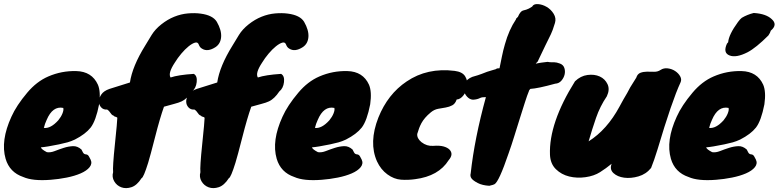

<svg xmlns="http://www.w3.org/2000/svg" viewBox="-25 -845 3889 959"><path d="M349 -148Q330 -139 312 -134Q294 -129 270 -124Q207 -111 179 -109Q182 -99 209 -85Q227 -82 248.5 -90.5Q270 -99 293.5 -106.5Q317 -114 339.5 -115Q362 -116 382 -98Q390 -80 395 -77Q400 -74 404 -74Q408 -74 413 -71Q418 -68 427.5 -48Q437 -28 422.5 -10Q408 8 378 21Q348 34 308 42Q268 50 228 53Q138 60 91 39Q23 16 3 -52Q-23 -142 32 -262Q57 -318 111 -382Q158 -438 216 -463Q283 -492 356 -490Q434 -488 464 -422Q479 -387 470 -324Q454 -242 428 -208Q402 -175 349 -148ZM291 -306Q238 -317 208 -246Q199 -227 194 -206Q228 -202 266 -244Q280 -261 287 -278.5Q294 -296 291 -306Z M827 -458Q865 -471 943 -476Q961 -466 957.5 -435Q954 -404 934 -388Q910 -352 883 -339Q868 -332 846.5 -326.5Q825 -321 794 -312Q774 -256 749.5 -160Q725 -64 715 -32Q692 42 682 45Q659 81 631.5 90Q604 99 581 90.5Q558 82 545.5 60.5Q533 39 540 15Q537 -10 549 -125Q561 -240 561 -257Q557 -261 551 -262Q545 -263 543 -267Q534 -270 529 -278Q520 -292 510 -298Q492 -296 480.5 -308.5Q469 -321 469 -338Q469 -355 481 -373Q493 -391 522 -401L624 -433Q636 -514 700 -617Q715 -642 732.5 -670.5Q750 -699 781 -723.5Q812 -748 845.5 -761.5Q879 -775 913.5 -778Q948 -781 977 -777Q1038 -769 1058 -736Q1082 -694 1079.5 -660.5Q1077 -627 1052 -610Q1012 -584 984 -602Q973 -608 968 -622Q963 -636 949 -632Q935 -628 917 -613.5Q899 -599 880.5 -577Q862 -555 848 -532Q813 -479 827 -458Z M1263 -458Q1301 -471 1379 -476Q1397 -466 1393.5 -435Q1390 -404 1370 -388Q1346 -352 1319 -339Q1304 -332 1282.5 -326.5Q1261 -321 1230 -312Q1210 -256 1185.5 -160Q1161 -64 1151 -32Q1128 42 1118 45Q1095 81 1067.5 90Q1040 99 1017 90.5Q994 82 981.5 60.5Q969 39 976 15Q973 -10 985 -125Q997 -240 997 -257Q993 -261 987 -262Q981 -263 979 -267Q970 -270 965 -278Q956 -292 946 -298Q928 -296 916.5 -308.5Q905 -321 905 -338Q905 -355 917 -373Q929 -391 958 -401L1060 -433Q1072 -514 1136 -617Q1151 -642 1168.5 -670.5Q1186 -699 1217 -723.5Q1248 -748 1281.5 -761.5Q1315 -775 1349.5 -778Q1384 -781 1413 -777Q1474 -769 1494 -736Q1518 -694 1515.5 -660.5Q1513 -627 1488 -610Q1448 -584 1420 -602Q1409 -608 1404 -622Q1399 -636 1385 -632Q1371 -628 1353 -613.5Q1335 -599 1316.5 -577Q1298 -555 1284 -532Q1249 -479 1263 -458Z M1703 -148Q1684 -139 1666 -134Q1648 -129 1624 -124Q1561 -111 1533 -109Q1536 -99 1563 -85Q1581 -82 1602.5 -90.5Q1624 -99 1647.5 -106.5Q1671 -114 1693.5 -115Q1716 -116 1736 -98Q1744 -80 1749 -77Q1754 -74 1758 -74Q1762 -74 1767 -71Q1772 -68 1781.5 -48Q1791 -28 1776.5 -10Q1762 8 1732 21Q1702 34 1662 42Q1622 50 1582 53Q1492 60 1445 39Q1377 16 1357 -52Q1331 -142 1386 -262Q1411 -318 1465 -382Q1512 -438 1570 -463Q1637 -492 1710 -490Q1788 -488 1818 -422Q1833 -387 1824 -324Q1808 -242 1782 -208Q1756 -175 1703 -148ZM1645 -306Q1592 -317 1562 -246Q1553 -227 1548 -206Q1582 -202 1620 -244Q1634 -261 1641 -278.5Q1648 -296 1645 -306Z M2246 -491Q2285 -486 2298.5 -463.5Q2312 -441 2309 -415.5Q2306 -390 2290.5 -369.5Q2275 -349 2256 -348Q2249 -327 2234 -319Q2219 -311 2201 -308Q2183 -305 2163.5 -301.5Q2144 -298 2127 -284Q2110 -270 2098.5 -256.5Q2087 -243 2080 -230Q2068 -208 2059 -176Q2057 -154 2080 -135Q2107 -114 2139 -116.5Q2171 -119 2190.5 -113.5Q2210 -108 2220 -98Q2242 -75 2216 -45Q2166 35 2048 50Q2013 55 1978 52.5Q1943 50 1910 26Q1877 2 1858 -39Q1816 -133 1865 -258Q1912 -375 2006 -438Q2109 -508 2246 -491Z M2552 -748 2553 -752 2562 -761Q2573 -787 2586 -792Q2593 -794 2604 -797Q2615 -800 2633 -812Q2640 -826 2662 -824.5Q2684 -823 2705.5 -810.5Q2727 -798 2740.5 -776Q2754 -754 2747 -730.5Q2740 -707 2735.5 -695.5Q2731 -684 2726.5 -674Q2722 -664 2715.5 -651.5Q2709 -639 2699 -618L2666 -549Q2661 -536 2657.5 -534Q2654 -532 2651 -527Q2660 -529 2666 -530Q2672 -531 2678 -532Q2692 -534 2710 -536Q2721 -534 2729 -534H2743Q2755 -534 2772 -527.5Q2789 -521 2794 -505Q2799 -489 2795 -472.5Q2791 -456 2779 -442Q2767 -428 2748 -427Q2661 -403 2624 -401L2618 -394V-393Q2608 -369 2596.5 -332.5Q2585 -296 2571.5 -253.5Q2558 -211 2544 -165.5Q2530 -120 2515 -78Q2467 63 2445 75Q2437 79 2428.5 80.5Q2420 82 2419 83Q2384 81 2361 69Q2338 57 2330 46Q2322 35 2326 21Q2345 -153 2402 -360Q2382 -360 2374 -356Q2359 -348 2338 -347H2337Q2321 -348 2308 -362Q2295 -376 2292 -394Q2289 -412 2298 -431Q2307 -450 2334 -461Q2366 -470 2381 -476Q2410 -488 2429.5 -493Q2449 -498 2451.5 -499.5Q2454 -501 2455 -502Q2458 -504 2470 -504Q2476 -533 2482 -563Q2488 -593 2497 -624Q2517 -696 2552 -748Z M2847 -439Q2875 -466 2909.5 -470.5Q2944 -475 2970.5 -463Q2997 -451 3009.5 -424.5Q3022 -398 3006 -364Q2972 -314 2952 -256Q2932 -198 2915 -139Q3007 -197 3069 -312Q3087 -346 3108 -381L3123 -409L3153 -457Q3159 -476 3174 -481.5Q3189 -487 3206.5 -487Q3224 -487 3242 -486.5Q3260 -486 3275 -496Q3290 -506 3310.5 -503.5Q3331 -501 3347.5 -490Q3364 -479 3372.5 -463.5Q3381 -448 3374 -433Q3332 -343 3259 -98Q3242 -43 3227 -6Q3202 25 3164 36Q3126 47 3092.5 42.5Q3059 38 3039 19.5Q3019 1 3030 -27Q3002 -4 2972 15Q2942 34 2899.5 40Q2857 46 2818 36.5Q2779 27 2751.5 0Q2724 -27 2722 -72Q2716 -230 2847 -439Z M3672 -148Q3653 -139 3635 -134Q3617 -129 3593 -124Q3530 -111 3502 -109Q3505 -99 3532 -85Q3550 -82 3571.5 -90.5Q3593 -99 3616.5 -106.5Q3640 -114 3662.5 -115Q3685 -116 3705 -98Q3713 -80 3718 -77Q3723 -74 3727 -74Q3731 -74 3736 -71Q3741 -68 3750.5 -48Q3760 -28 3745.5 -10Q3731 8 3701 21Q3671 34 3631 42Q3591 50 3551 53Q3461 60 3414 39Q3346 16 3326 -52Q3300 -142 3355 -262Q3380 -318 3434 -382Q3481 -438 3539 -463Q3606 -492 3679 -490Q3757 -488 3787 -422Q3802 -387 3793 -324Q3777 -242 3751 -208Q3725 -175 3672 -148ZM3614 -306Q3561 -317 3531 -246Q3522 -227 3517 -206Q3551 -202 3589 -244Q3603 -261 3610 -278.5Q3617 -296 3614 -306ZM3742 -780Q3801 -776 3829 -750Q3861 -722 3825 -692Q3822 -681 3813 -668Q3751 -606 3709 -584Q3652 -555 3619 -568Q3585 -581 3606 -627L3612 -634Q3615 -672 3661 -735Q3672 -750 3680 -756Q3707 -772 3739 -780Z"/></svg>

Font: Knewave
Style: Regular
Weight: 400
Designer: Tyler Finck
Foundry: Tyler Finck
Version: Version 1.001